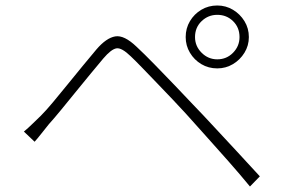

<svg xmlns="http://www.w3.org/2000/svg" viewBox="-20 -725 1040 699"><path d="M690 -590Q690 -557 714 -533Q738 -509 771 -509Q805 -509 828.5 -533Q852 -557 852 -590Q852 -625 828.5 -648Q805 -671 771 -671Q738 -671 714 -648Q690 -625 690 -590ZM656 -590Q656 -622 671.5 -648Q687 -674 713 -689.5Q739 -705 771 -705Q802 -705 828 -689.5Q854 -674 870 -648Q886 -622 886 -590Q886 -559 870 -533Q854 -507 828 -491.5Q802 -476 771 -476Q739 -476 713 -491.5Q687 -507 671.5 -533Q656 -559 656 -590ZM67 -246Q85 -261 98.5 -274.5Q112 -288 129 -304Q148 -323 173 -353Q198 -383 226 -417.5Q254 -452 281.5 -485.5Q309 -519 331 -545Q367 -587 399.5 -592.5Q432 -598 477 -555Q505 -529 542.5 -490.5Q580 -452 617.5 -413Q655 -374 683 -344Q717 -309 758.5 -264Q800 -219 844 -172Q888 -125 926 -83L890 -46Q853 -91 811.5 -138Q770 -185 730 -229.5Q690 -274 656 -312Q635 -335 607.5 -364Q580 -393 551.5 -422.5Q523 -452 498 -478Q473 -504 456 -520Q423 -552 404 -549Q385 -546 356 -512Q335 -487 309 -455.5Q283 -424 255 -389.5Q227 -355 202 -324.5Q177 -294 158 -273Q145 -257 130.5 -238.5Q116 -220 106 -209Z"/></svg>

Font: Noto Sans SC ExtraLight
Style: Regular
Weight: 250
Designer: Ryoko NISHIZUKA 西塚涼子 (kana, bopomofo & ideographs); Paul D. Hunt (Latin, Greek & Cyrillic); Sandoll Communications 산돌커뮤니
Foundry: Adobe
Version: Version 2.004-H2;hotconv 1.0.118;makeotfexe 2.5.65603